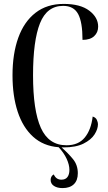

<svg xmlns="http://www.w3.org/2000/svg" viewBox="-20 -744 553 982"><path d="M304 10Q299 10 295 10Q329 40 353.5 70Q378 100 378 142Q378 179 357.5 198.5Q337 218 300 218Q273 218 256 207Q239 196 239 176Q239 168 242.5 160.5Q246 153 255 148Q267 175 294 175Q315 175 325 161.5Q335 148 335 125Q335 99 321 68.5Q307 38 280 9Q202 3 149.5 -44.5Q97 -92 70.5 -172.5Q44 -253 44 -359Q44 -469 73.5 -551Q103 -633 161.5 -678.5Q220 -724 306 -724Q391 -724 436.5 -689.5Q482 -655 482 -608Q482 -578 461.5 -559Q441 -540 402 -540Q402 -631 379.5 -672.5Q357 -714 303 -714Q220 -714 184.5 -625Q149 -536 149 -359Q149 -179 189 -90Q229 -1 320 -1Q381 -1 413.5 -40.5Q446 -80 454 -148Q470 -143 475.5 -130.5Q481 -118 481 -109Q481 -84 463.5 -56.5Q446 -29 407 -9.5Q368 10 304 10Z"/></svg>

Font: Noto Serif Display ExtraCondensed Medium
Style: Regular
Weight: 500
Width: 2
Designer: Monotype Design Team
Foundry: Monotype Imaging Inc.
Version: Version 2.009